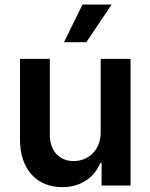

<svg xmlns="http://www.w3.org/2000/svg" viewBox="-20 -799 648 827"><path d="M413.7 -229.4C413.7 -146.3 354.4 -105.1 297.6 -105.1C235.8 -105.1 194.6 -148.8 194.6 -218V-545.5H66.1V-198.2C66.1 -67.1 140.6 7.1 247.9 7.1C329.5 7.1 387.1 -35.9 411.9 -96.9H417.6V0H542.3V-545.5H413.7ZM255.7 -617.2H351.9L460.9 -779.5H335.2Z"/></svg>

Font: Margiela Sans Semi Bold
Style: Regular
Weight: 600
Designer: Stefan Endress, Andreas Faust
Version: Version 1.100;FEAKit 1.0